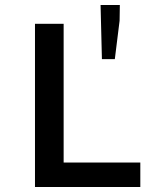

<svg xmlns="http://www.w3.org/2000/svg" viewBox="-20 -749 640 769"><path d="M439.9 -512.2H388.2L382.8 -729H460L459 -666ZM120.1 0V-653.8H234.9V-98.1H542V0Z"/></svg>

Font: SourceCodePro-Semibold
Style: Regular
Weight: 600
Monospace: yes
Designer: Paul D. Hunt
Foundry: Adobe Systems Incorporated
Version: Version 1.009;PS 1.000;hotconv 1.0.70;makeotf.lib2.5.5900